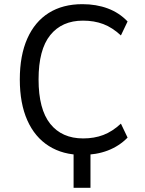

<svg xmlns="http://www.w3.org/2000/svg" viewBox="-20 -734 695 921"><path d="M333 167V-33H414V167ZM374 9Q282 9 214.5 -33.5Q147 -76 111 -157Q75 -238 75 -353Q75 -468 111 -549Q147 -630 214 -672Q281 -714 375 -714Q442 -714 497 -693.5Q552 -673 592 -631L560 -564Q519 -602 475.5 -618.5Q432 -635 378 -635Q277 -635 221 -565.5Q165 -496 165 -353Q165 -210 221 -140Q277 -70 379 -70Q432 -70 475.5 -86.5Q519 -103 560 -141L592 -74Q552 -33 497 -12Q442 9 374 9Z"/></svg>

Font: Nunito Sans 7pt SemiCondensed
Style: Regular
Weight: 400
Width: 4
Designer: Vernon Adams
Foundry: Vernon Adams
Version: Version 3.101;gftools[0.9.27]